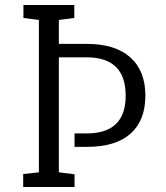

<svg xmlns="http://www.w3.org/2000/svg" viewBox="-20 -750 667 770"><path d="M216 -574H328Q442 -574 502.5 -520Q563 -466 563 -366.5Q563 -267 503.5 -214Q444 -161 328 -161H279V-215H328Q484 -215 484 -366Q484 -520 328 -520H216V-59L279 -51V0H73V-52L136 -59V-670L74 -678V-730H278V-678L216 -670Z"/></svg>

Font: Fauna One
Style: Regular
Weight: 400
Version: Version 1.001